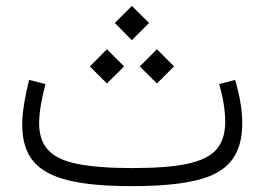

<svg xmlns="http://www.w3.org/2000/svg" viewBox="-20 -634 900 654"><path d="M726.6 -347.7C740.2 -300.3 747.1 -257.3 747.1 -218.8C747.1 -179.2 737.3 -148.4 717.8 -125.5C678.2 -79.6 589.8 -61.5 430.2 -61.5C352.1 -61.5 290 -66.4 243.7 -75.7C151.4 -94.2 113.3 -137.2 113.3 -215.3C113.3 -251 121.6 -297.4 134.8 -347.7L79.1 -361.8C64.9 -304.7 55.7 -252 55.7 -209.5C55.7 -156.2 68.4 -114.7 93.8 -84.5C144.5 -23.4 252.4 0 430.2 0C520 0 592.3 -6.3 647.5 -19.5C757.3 -45.4 805.2 -105.5 805.2 -215.3C805.2 -260.7 795.9 -311 780.8 -361.8ZM429.2 -497.1 487.8 -555.7 429.2 -613.8 371.1 -555.7ZM514.6 -349.6 572.8 -407.7 514.6 -466.3 456.1 -407.7ZM344.2 -349.6 402.8 -407.7 344.2 -466.3 286.1 -407.7Z"/></svg>

Font: Estedad Light
Style: Regular
Weight: 300
Designer: Amin Abedi
Version: Version 7.3